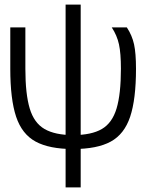

<svg xmlns="http://www.w3.org/2000/svg" viewBox="-20 -638 640 840"><path d="M300 14Q196 14 136 -18.5Q76 -51 50.5 -127.5Q25 -204 25 -337V-518H91V-337Q91 -227 110 -163.5Q129 -100 175 -73.5Q221 -47 300 -47Q380 -47 425.5 -73.5Q471 -100 490 -163.5Q509 -227 509 -337Q509 -405 500.5 -444Q492 -483 469 -518H535Q558 -483 566.5 -444Q575 -405 575 -337Q575 -204 549.5 -127.5Q524 -51 464.5 -18.5Q405 14 300 14ZM267 182V-618H333V182Z"/></svg>

Font: Victor Mono Light
Style: Regular
Weight: 300
Monospace: yes
Designer: Rune Bjørnerås
Version: Version 1.561;gftools[0.9.30]